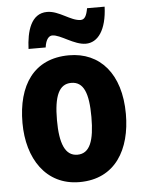

<svg xmlns="http://www.w3.org/2000/svg" viewBox="-54 -807 649 860"><g transform="rotate(-5 270.0 -376.5)"><path d="M93 -604H170C175 -642 190 -655 204 -655C241 -655 298 -605 351 -605C405 -605 445 -658 449 -763H370C364 -729 355 -713 337 -713C293 -713 244 -762 190 -762C117 -762 96 -682 93 -604ZM502 -276C502 -458 409 -560 271 -560C112 -560 37 -445 37 -276C37 -116 118 10 269 10C431 10 502 -118 502 -276ZM192 -275C192 -383 215 -436 270 -436C326 -436 347 -383 347 -276C347 -169 326 -113 270 -113C215 -113 192 -170 192 -275Z"/></g></svg>

Font: Noto Sans Khmer UI Condensed ExtraBold
Style: Regular
Weight: 800
Width: 3
Designer: Danh Hong and the Monotype Design Team
Foundry: Monotype Imaging Inc.
Version: Version 2.002